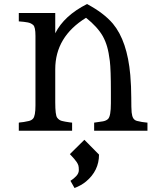

<svg xmlns="http://www.w3.org/2000/svg" viewBox="-20 -655 791 962"><path d="M256.8 -488.3Q301.3 -576.7 416 -634.8Q500.5 -589.8 545.9 -536.1Q617.7 -449.7 632.8 -279.3Q637.7 -220.7 637.7 -166Q637.7 -111.3 639.6 -91.8Q641.6 -72.3 647.9 -62.3Q654.3 -52.2 666.5 -49.1Q678.7 -45.9 690.9 -43.9Q703.1 -42 708.3 -41.7Q713.4 -41.5 718.8 -40.5V0H451.7V-40.5Q479.5 -43.9 496.1 -47.1Q512.7 -50.3 521.5 -59.1Q535.6 -73.2 535.6 -137.7V-194.3Q535.6 -306.2 530.3 -349.4Q524.9 -392.6 516.8 -420.7Q508.8 -448.7 495.1 -473.6Q468.3 -520.5 411.1 -565.9Q256.8 -470.7 256.8 -308.1V-142.6Q256.8 -78.1 266.4 -65.4Q275.9 -52.7 290 -49.1Q304.2 -45.4 328.6 -42L341.3 -40.5V0H74.2V-40Q77.1 -41.5 81.8 -41.7Q86.4 -42 98.9 -43.7Q111.3 -45.4 124.8 -48.8Q138.2 -52.2 145.5 -60.5Q157.7 -73.7 157.7 -127V-475.1Q157.7 -519.5 146.5 -529.5Q135.3 -539.6 118.7 -542.7Q102.1 -545.9 74.2 -547.9V-589.8H256.8ZM402.8 45.4 476.1 119.6Q476.1 200.2 411.1 254.4Q387.7 273.9 353.5 287.1L333 251Q350.1 240.2 362.5 226.6Q375 212.9 375 197.3Q375 181.6 372.6 173.8Q370.1 166 364.7 157.7Q356 144 330.1 117.2Z"/></svg>

Font: Metamorphous
Style: Regular
Weight: 400
Designer: James Grieshaber
Foundry: James Grieshaber
Version: Version 1.001